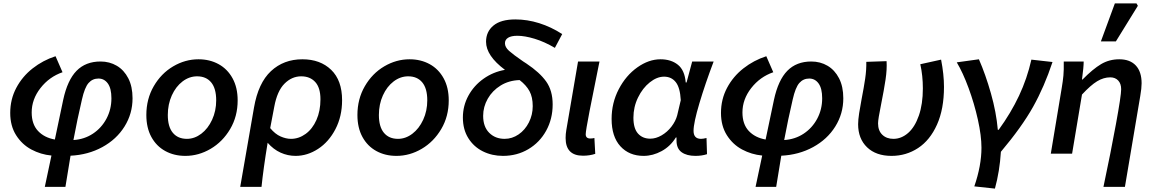

<svg xmlns="http://www.w3.org/2000/svg" viewBox="-20 -902 6777 1127"><path d="M570 -541Q623 -541 665.5 -516Q708 -491 733 -442.5Q758 -394 758 -325Q758 -235 711 -159.5Q664 -84 580.5 -38.5Q497 7 394 12L364 195H243L282 11Q219 5 164 -24.5Q109 -54 74.5 -108.5Q40 -163 40 -239Q40 -319 75.5 -386Q111 -453 171.5 -500.5Q232 -548 306 -572L347 -478Q269 -451 217.5 -385Q166 -319 166 -242Q166 -173 203 -133.5Q240 -94 302 -83L351 -316Q376 -432 429.5 -486.5Q483 -541 570 -541ZM634 -325Q634 -383 613 -412Q592 -441 558 -441Q523 -441 500 -415Q477 -389 461 -318Q434 -203 411 -80Q475 -84 525.5 -117.5Q576 -151 605 -205.5Q634 -260 634 -325Z M839 -227Q839 -321 882.5 -396Q926 -471 996.5 -512.5Q1067 -554 1145 -554Q1211 -554 1263 -525.5Q1315 -497 1345 -442.5Q1375 -388 1375 -313Q1375 -219 1331 -144.5Q1287 -70 1216.5 -28.5Q1146 13 1068 13Q1002 13 950 -15.5Q898 -44 868.5 -98Q839 -152 839 -227ZM1249 -313Q1249 -383 1219.5 -418.5Q1190 -454 1137 -454Q1091 -454 1051.5 -424Q1012 -394 988.5 -342Q965 -290 965 -227Q965 -158 994.5 -122.5Q1024 -87 1077 -87Q1122 -87 1161.5 -117Q1201 -147 1225 -199Q1249 -251 1249 -313Z M1755 -554Q1860 -554 1924 -492Q1988 -430 1988 -314Q1988 -219 1949 -144Q1910 -69 1847 -28Q1784 13 1715 13Q1669 13 1627 -6Q1585 -25 1551 -64Q1526 88 1515 195H1390L1471 -271Q1496 -415 1570.5 -484.5Q1645 -554 1755 -554ZM1861 -319Q1861 -387 1830.5 -420.5Q1800 -454 1748 -454Q1693 -454 1650 -411Q1607 -368 1590 -276L1566 -150Q1595 -115 1627 -101Q1659 -87 1688 -87Q1734 -87 1774 -116Q1814 -145 1837.5 -198Q1861 -251 1861 -319Z M2078 -227Q2078 -321 2121.5 -396Q2165 -471 2235.5 -512.5Q2306 -554 2384 -554Q2450 -554 2502 -525.5Q2554 -497 2584 -442.5Q2614 -388 2614 -313Q2614 -219 2570 -144.5Q2526 -70 2455.5 -28.5Q2385 13 2307 13Q2241 13 2189 -15.5Q2137 -44 2107.5 -98Q2078 -152 2078 -227ZM2488 -313Q2488 -383 2458.5 -418.5Q2429 -454 2376 -454Q2330 -454 2290.5 -424Q2251 -394 2227.5 -342Q2204 -290 2204 -227Q2204 -158 2233.5 -122.5Q2263 -87 2316 -87Q2361 -87 2400.5 -117Q2440 -147 2464 -199Q2488 -251 2488 -313Z M2697 -212Q2697 -281 2729.5 -340.5Q2762 -400 2818.5 -440Q2875 -480 2944 -492Q2833 -575 2833 -657Q2833 -716 2876.5 -752Q2920 -788 3005 -788Q3075 -788 3145 -766Q3215 -744 3280 -702L3237 -621Q3176 -657 3118 -674.5Q3060 -692 3017 -692Q2981 -692 2962.5 -680.5Q2944 -669 2944 -648Q2944 -625 2968 -603.5Q2992 -582 3050 -542L3070 -529Q3148 -477 3186 -423.5Q3224 -370 3224 -289Q3224 -204 3186 -135Q3148 -66 3081.5 -26.5Q3015 13 2932 13Q2868 13 2814.5 -13.5Q2761 -40 2729 -91Q2697 -142 2697 -212ZM2942 -87Q2986 -87 3024 -113Q3062 -139 3084.5 -183.5Q3107 -228 3107 -279Q3107 -332 3088 -367Q3069 -402 3030 -432Q2967 -430 2918.5 -400Q2870 -370 2843 -322.5Q2816 -275 2816 -222Q2816 -158 2851.5 -122.5Q2887 -87 2942 -87Z M3300 -92Q3300 -115 3304 -138L3373 -541H3499L3494 -517Q3463 -366 3440.5 -249.5Q3418 -133 3418 -114Q3418 -89 3445 -89Q3458 -89 3469 -92L3474 1Q3441 12 3402 12Q3300 12 3300 -92Z M3570 -204Q3570 -298 3612 -378.5Q3654 -459 3721 -506.5Q3788 -554 3857 -554Q3919 -554 3959 -522Q3999 -490 4005 -418H4010L4043 -541H4169Q4120 -412 4085.5 -296.5Q4051 -181 4051 -134Q4051 -87 4095 -87Q4107 -87 4127 -92L4130 3Q4100 13 4062 13Q4011 13 3981 -8.5Q3951 -30 3951 -77V-95H3947Q3915 -43 3863.5 -15Q3812 13 3758 13Q3673 13 3621.5 -43.5Q3570 -100 3570 -204ZM3955 -225 3976 -314Q3972 -388 3946.5 -420Q3921 -452 3878 -452Q3836 -452 3794 -418.5Q3752 -385 3725 -329.5Q3698 -274 3698 -211Q3698 -148 3725 -118Q3752 -88 3797 -88Q3830 -88 3863.5 -107.5Q3897 -127 3921.5 -159Q3946 -191 3955 -225Z M4742 -541Q4795 -541 4837.5 -516Q4880 -491 4905 -442.5Q4930 -394 4930 -325Q4930 -235 4883 -159.5Q4836 -84 4752.5 -38.5Q4669 7 4566 12L4536 195H4415L4454 11Q4391 5 4336 -24.5Q4281 -54 4246.5 -108.5Q4212 -163 4212 -239Q4212 -319 4247.5 -386Q4283 -453 4343.5 -500.5Q4404 -548 4478 -572L4519 -478Q4441 -451 4389.5 -385Q4338 -319 4338 -242Q4338 -173 4375 -133.5Q4412 -94 4474 -83L4523 -316Q4548 -432 4601.5 -486.5Q4655 -541 4742 -541ZM4806 -325Q4806 -383 4785 -412Q4764 -441 4730 -441Q4695 -441 4672 -415Q4649 -389 4633 -318Q4606 -203 4583 -80Q4647 -84 4697.5 -117.5Q4748 -151 4777 -205.5Q4806 -260 4806 -325Z M5017 -173Q5017 -198 5023 -237.5Q5029 -277 5037 -318Q5051 -390 5058.5 -441Q5066 -492 5065 -539L5184 -543Q5187 -495 5178 -435Q5169 -375 5152 -290Q5134 -202 5134 -178Q5134 -135 5159 -111Q5184 -87 5224 -87Q5271 -87 5310.5 -121.5Q5350 -156 5373.5 -223.5Q5397 -291 5397 -383Q5397 -458 5382 -525L5504 -552Q5521 -465 5521 -392Q5521 -262 5480 -170.5Q5439 -79 5369 -33Q5299 13 5213 13Q5122 13 5069.5 -37.5Q5017 -88 5017 -173Z M5741 -35Q5741 -105 5720 -199.5Q5699 -294 5665.5 -385Q5632 -476 5596 -536L5726 -554Q5765 -465 5796.5 -354Q5828 -243 5837 -140H5842Q5914 -239 5961.5 -340Q6009 -441 6034 -552L6158 -538Q6110 -393 6044 -275Q5978 -157 5855 -11Q5848 103 5820 205L5699 192Q5741 70 5741 -35Z M6561 -378Q6561 -411 6543.5 -429.5Q6526 -448 6497 -448Q6458 -448 6420 -425Q6382 -402 6331 -347L6273 0H6148L6212 -385Q6219 -426 6222 -458.5Q6225 -491 6224 -541H6341Q6341 -508 6331 -435H6334Q6395 -497 6443 -525.5Q6491 -554 6550 -554Q6613 -554 6647 -517.5Q6681 -481 6681 -413Q6681 -384 6673 -338L6583 195H6457Q6500 -8 6530.5 -174.5Q6561 -341 6561 -378ZM6524 -882H6651L6659 -868L6530 -659H6442Z"/></svg>

Font: Nebula Sans Semibold
Style: Regular
Weight: 600
Italic angle: -9°
Designer: Paul D. Hunt for Adobe (as Source Sans)
Foundry: Nebula Entertainment & Broadcasting LLC
Version: Version 1.010